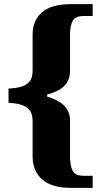

<svg xmlns="http://www.w3.org/2000/svg" viewBox="-20 -780 488 924"><path d="M319 124Q229 124 183 83.5Q137 43 137 -26V-196Q137 -233 121.5 -251Q106 -269 80 -276.5Q54 -284 21 -285V-354Q54 -355 80 -362Q106 -369 121.5 -387Q137 -405 137 -441V-613Q137 -683 183 -721.5Q229 -760 319 -760H426V-703H383Q342 -703 329.5 -679Q317 -655 317 -610V-439Q317 -396 291.5 -368.5Q266 -341 207 -325V-315Q264 -298 290.5 -270Q317 -242 317 -199V-28Q317 17 329.5 41.5Q342 66 383 66H426V124Z"/></svg>

Font: Noto Rashi Hebrew ExtraBold
Style: Regular
Weight: 800
Version: Version 1.006